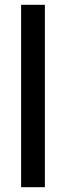

<svg xmlns="http://www.w3.org/2000/svg" viewBox="-20 -780 275 800"><path d="M167 0H68V-760H167Z"/></svg>

Font: Noto Sans Georgian Condensed Medium
Style: Regular
Weight: 500
Width: 3
Designer: Monotype Design Team, Akaki Razmadze
Foundry: Google LLC
Version: Version 2.005; ttfautohint (v1.8.4.7-5d5b)